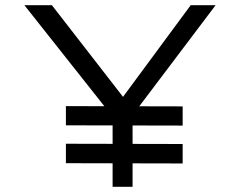

<svg xmlns="http://www.w3.org/2000/svg" viewBox="-20 -720 925 740"><path d="M414 0V-312L427 -254L74 -700H180L464 -334L444 -333L715 -700H811L481 -263L491 -320V0ZM234 -91V-166L684 -165V-90ZM234 -237V-311L684 -310V-236Z"/></svg>

Font: Lexend Tera Light
Style: Regular
Weight: 300
Designer: Bonnie Shaver-Troup, Thomas Jockin
Foundry: Lexend
Version: Version 1.007